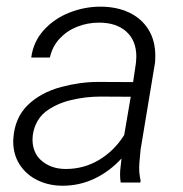

<svg xmlns="http://www.w3.org/2000/svg" viewBox="-20 -559 560 588"><path d="M349.6 0Q347.7 -11.2 347.7 -24.9Q347.7 -33.2 348.1 -37.1L352.1 -73.7Q315.4 -33.7 269.5 -12Q223.6 9.8 171.9 9.8Q129.9 9.8 95.5 -6.8Q61 -23.4 40.8 -54.2Q20.5 -85 20.5 -126L21 -136.2Q25.4 -198.2 64.7 -236.8Q104 -275.4 167 -292.5Q225.6 -308.1 280.3 -308.1L387.7 -307.6L396.5 -367.7Q397.5 -380.4 397.5 -385.7Q397.5 -434.6 366.9 -462.2Q336.4 -489.7 283.2 -489.7Q248.5 -489.7 216.8 -477.3Q185.1 -464.8 162.6 -440.7Q140.1 -416.5 132.8 -382.8H75.7Q82 -431.2 114 -466.6Q146 -502 192.4 -520.3Q238.8 -538.6 287.6 -538.6Q336.9 -538.6 375 -520.8Q413.1 -502.9 434.3 -469Q455.6 -435.1 455.6 -388.2Q455.6 -373.5 454.6 -366.2L410.6 -101.1L406.7 -58.6Q406.2 -54.2 406.2 -44.9Q406.2 -25.4 410.6 -6.3L409.7 0ZM360.4 -145.5 380.4 -262.7 287.1 -263.2Q241.2 -263.2 196.3 -252.2Q151.4 -241.2 119.6 -216.8Q100.6 -202.1 90.1 -179Q79.6 -155.8 79.6 -131.3Q79.6 -112.8 85.9 -96.7Q92.3 -80.6 104.5 -69.3Q134.8 -41.5 181.6 -41.5Q236.8 -41.5 283.4 -69.3Q330.1 -97.2 360.4 -145.5Z"/></svg>

Font: Mardoto Light
Style: Italic
Weight: 300
Italic angle: -12°
Designer: Christian Robertson, Vahan Hovhannisyan
Foundry: Google
Version: Version 1.000